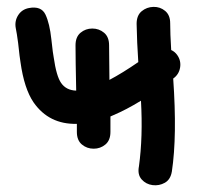

<svg xmlns="http://www.w3.org/2000/svg" viewBox="-20 -552 609 572"><path d="M492 -41Q508 -147 496 -318Q513 -330 516.5 -350.5Q520 -371 508 -388Q501 -398 490 -403Q487 -453 487 -483Q487 -507 472 -519.5Q457 -532 437 -531.5Q417 -531 402 -518.5Q387 -506 387 -481Q388 -426 392 -367Q344 -334 306 -314Q305 -377 305 -417Q305 -442 290 -454.5Q275 -467 255 -467Q235 -467 220 -454.5Q205 -442 205 -417Q205 -374 207 -282Q177 -283 162 -305Q148 -325 140 -381Q138 -389 133 -435Q128 -482 115.5 -508.5Q103 -535 66 -528Q45 -524 34 -506.5Q23 -489 27 -468Q30 -454 34 -424Q39 -377 41 -367Q52 -288 80 -247Q126 -181 209 -183V-159Q209 -134 224 -121.5Q239 -109 259 -109Q279 -109 294 -121.5Q309 -134 309 -159V-205L318 -209Q356 -225 400 -252Q406 -144 394 -57Q389 -32 402 -17.5Q415 -3 434.5 -0.5Q454 2 471 -7.5Q488 -17 492 -41Z"/></svg>

Font: Balsamiq Sans
Style: Regular
Weight: 400
Designer: Michael Angeles
Foundry: Balsamiq SRL
Version: Version 1.020; ttfautohint (v1.8.4.7-5d5b);gftools[0.9.26]